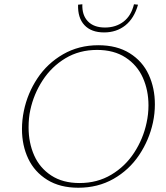

<svg xmlns="http://www.w3.org/2000/svg" viewBox="-20 -875 776 900"><path d="M627 -853 608 -855Q595 -801 559 -773.5Q523 -746 472 -746Q420 -746 392 -775Q364 -804 366 -855L346 -853Q344 -791 376 -757Q408 -723 468 -723Q526 -723 567.5 -756Q609 -789 627 -853ZM83 -270Q83 -313 92 -356Q109 -438 155.5 -508Q202 -578 275.5 -620.5Q349 -663 441 -663Q528 -663 588 -625.5Q648 -588 677 -525Q706 -462 706 -386Q706 -343 697 -301Q679 -218 632 -148Q585 -78 512 -36.5Q439 5 347 5Q261 5 201.5 -32Q142 -69 112.5 -131Q83 -193 83 -270ZM667 -299Q676 -340 676 -381Q676 -452 649.5 -511Q623 -570 568.5 -605.5Q514 -641 435 -641Q352 -641 287 -602Q222 -563 180 -498.5Q138 -434 122 -359Q114 -323 114 -278Q114 -206 140 -147Q166 -88 220 -52.5Q274 -17 353 -17Q436 -17 501.5 -56Q567 -95 609 -159.5Q651 -224 667 -299Z"/></svg>

Font: Ysabeau Infant Extralight
Style: Italic
Weight: 200
Italic angle: -12°
Designer: Christian Thalmann (Catharsis Fonts)
Version: Version 0.003